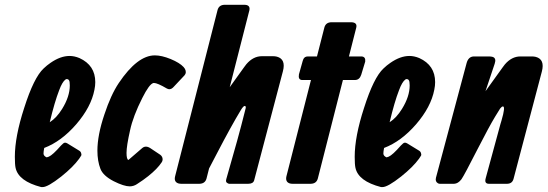

<svg xmlns="http://www.w3.org/2000/svg" viewBox="-20 -761 2267 795"><path d="M186 -254.9Q214.4 -272.9 237.3 -310.1Q269 -361.3 269 -407.2Q269 -416 268.1 -421.9Q266.1 -433.6 256.3 -433.6Q253.9 -433.6 251 -431.6Q237.8 -421.9 225.1 -387.7Q206.1 -338.9 186 -254.9ZM163.1 -148.4Q160.2 -133.3 160.2 -125.5Q160.2 -115.2 173.3 -109.4Q173.3 -109.4 182.1 -112.3Q198.2 -119.1 232.4 -158.2Q236.8 -162.6 241.2 -166.5Q248.5 -173.8 259.3 -167L307.1 -137.7Q314 -133.8 315.9 -127.4Q318.4 -120.1 315.9 -116.2Q312.5 -110.4 307.6 -103.5Q282.7 -69.3 233.9 -30.3Q178.2 13.7 156.2 13.7H150.9Q56.2 -10.7 44.4 -66.4Q41.5 -80.1 41.5 -111.8Q41.5 -195.3 80.1 -314Q120.1 -439.9 160.6 -477.5Q174.3 -490.7 189.5 -501Q230.5 -529.3 268.1 -529.3Q288.1 -529.3 309.1 -520.5Q374.5 -490.7 374.5 -420.9Q374.5 -406.2 371.1 -389.6Q357.4 -317.9 295.4 -246.1Q233.9 -175.3 163.1 -148.4Z M686.5 -516.6Q724.1 -501 740.2 -483.4Q743.2 -480 745.6 -476.1Q753.9 -460.4 744.1 -449.2L699.2 -401.4Q698.2 -400.4 695.3 -397.5Q683.6 -387.2 670.9 -394.5Q631.8 -417.5 617.2 -417.5Q617.2 -417.5 614.3 -417Q597.7 -412.1 569.3 -355.5Q531.2 -280.3 518.6 -221.7Q503.9 -156.7 503.9 -127.9Q503.9 -101.1 511.7 -98.6L568.4 -147.5Q583 -160.2 602.5 -147.5L643.6 -120.1Q648.4 -116.7 651.4 -110.8Q656.2 -98.6 649.4 -88.9Q631.8 -62 593.8 -31.7Q573.7 -15.6 546.9 1.5Q533.7 10.3 517.6 10.7Q493.2 10.7 450.7 -10.7Q407.2 -33.2 396 -61.5Q383.3 -94.2 383.3 -137.2Q383.3 -201.2 412.1 -286.6Q439 -368.2 471.7 -417Q548.8 -531.7 621.1 -531.7Q649.4 -531.7 686.5 -516.6Z M1012.7 -718.8Q1012.7 -718.8 931.2 -399.9L991.2 -483.4Q994.6 -488.3 1000 -495.1Q1028.3 -528.3 1064.5 -528.3H1110.4Q1118.7 -528.3 1126.5 -526.4Q1164.6 -516.1 1151.4 -465.8L1032.2 -13.7Q1027.8 0 1007.8 0H928.7Q924.8 0 918.9 -4.9Q914.1 -8.8 917 -19.5Q968.8 -198.2 992.2 -293Q999.5 -322.3 996.6 -309.6Q1000 -322.3 993.2 -322.3Q987.8 -322.3 977.5 -305.7Q936.5 -237.8 879.9 -128.9Q856 -82.5 845.7 -63.5L835 -21.5Q829.1 -0.5 805.7 0H790H730.5Q724.6 0 718.8 -1.5Q699.2 -7.8 705.1 -31.2L880.9 -719.7Q886.7 -740.7 910.2 -741.2H991.2Q1017.1 -741.2 1012.7 -718.8Z M1424.8 -527.3H1477.5Q1494.6 -525.9 1492.2 -505.9L1475.6 -451.2Q1468.8 -430.2 1450.2 -429.7H1399.9L1295.9 -21.5Q1290 -0.5 1266.6 0H1191.4Q1185.1 0 1179.7 -1.5Q1160.6 -7.8 1166 -31.2L1267.6 -429.7H1230.5Q1213.9 -430.7 1217.8 -453.1L1233.4 -508.8Q1233.4 -508.8 1236.3 -516.6Q1241.7 -527.3 1254.9 -527.3H1292.5L1323.2 -647.5Q1329.1 -668.5 1352.5 -668.9H1433.6Q1460.4 -668.5 1455.1 -646.5Z M1593.3 -254.9Q1621.6 -272.9 1644.5 -310.1Q1676.3 -361.3 1676.3 -407.2Q1676.3 -416 1675.3 -421.9Q1673.3 -433.6 1663.6 -433.6Q1661.1 -433.6 1658.2 -431.6Q1645 -421.9 1632.3 -387.7Q1613.3 -338.9 1593.3 -254.9ZM1570.3 -148.4Q1567.4 -133.3 1567.4 -125.5Q1567.4 -115.2 1580.6 -109.4Q1580.6 -109.4 1589.4 -112.3Q1605.5 -119.1 1639.6 -158.2Q1644 -162.6 1648.4 -166.5Q1655.8 -173.8 1666.5 -167L1714.4 -137.7Q1721.2 -133.8 1723.1 -127.4Q1725.6 -120.1 1723.1 -116.2Q1719.7 -110.4 1714.8 -103.5Q1689.9 -69.3 1641.1 -30.3Q1585.4 13.7 1563.5 13.7H1558.1Q1463.4 -10.7 1451.7 -66.4Q1448.7 -80.1 1448.7 -111.8Q1448.7 -195.3 1487.3 -314Q1527.3 -439.9 1567.9 -477.5Q1581.5 -490.7 1596.7 -501Q1637.7 -529.3 1675.3 -529.3Q1695.3 -529.3 1716.3 -520.5Q1781.7 -490.7 1781.7 -420.9Q1781.7 -406.2 1778.3 -389.6Q1764.6 -317.9 1702.6 -246.1Q1641.1 -175.3 1570.3 -148.4Z M1990.2 -383.3 2061.5 -482.4Q2064.9 -487.3 2070.3 -494.1Q2098.6 -527.3 2134.8 -527.3H2182.6Q2190.9 -527.3 2198.7 -525.4Q2236.8 -515.1 2223.6 -464.8L2106.4 -20.5Q2101.1 -0.5 2080.1 0H2004.4Q1996.1 0 1992.2 -4.4Q1987.3 -9.8 1991.2 -23.4L2051.8 -246.1Q2051.8 -246.6 2056.6 -262.2Q2073.7 -320.3 2062.5 -320.3Q2057.6 -320.3 2050.8 -311.5Q2050.3 -311 2030.3 -278.3Q2004.9 -236.3 1959 -146.5Q1902.3 -35.2 1890.6 -18.6Q1876.5 -0.5 1860.4 0H1800.8Q1796.9 0 1793 -2.4Q1781.2 -9.3 1785.2 -25.4L1912.1 -500Q1919.4 -526.4 1941.4 -527.3H2003.9Q2013.7 -527.3 2020 -525.4Q2036.1 -520 2028.3 -497.1Z"/></svg>

Font: Allan
Style: Bold
Weight: 500
Italic angle: -14.3°
Version: Version 1.002